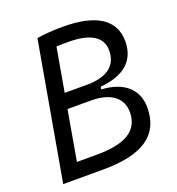

<svg xmlns="http://www.w3.org/2000/svg" viewBox="-128 -808 842 912"><g transform="rotate(-20 293.0 -351.5)"><path d="M36.6 0H238.3C439.9 0 536.6 -66.9 536.6 -206.1C536.6 -298.3 471.7 -355 359.9 -360.8L362.3 -374C482.9 -384.3 545.9 -439.9 545.9 -537.6C545.9 -646.5 458 -703.1 290.5 -703.1C237.8 -703.1 192.4 -699.7 158.7 -693.4ZM133.8 -76.7 177.7 -328.1H296.9C394 -328.1 451.2 -286.1 451.2 -213.9C451.2 -121.1 380.9 -76.7 234.9 -76.7ZM191.4 -404.8 230 -625C248.5 -626 268.1 -626.5 289.1 -626.5C400.9 -626.5 459 -590.8 459 -522.9C459 -445.3 405.3 -404.8 302.7 -404.8Z"/></g></svg>

Font: Cascadia Code SemiLight
Style: Italic
Weight: 350
Italic angle: -10°
Monospace: yes
Designer: Aaron Bell
Foundry: Saja Typeworks
Version: Version 2404.023